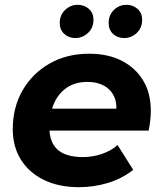

<svg xmlns="http://www.w3.org/2000/svg" viewBox="-20 -769 673 797"><path d="M308 8Q224 8 162.5 -22Q101 -52 67 -106Q33 -160 33 -233Q33 -323 73.5 -393.5Q114 -464 185.5 -505Q257 -546 350 -546Q429 -546 486 -516.5Q543 -487 574.5 -434.5Q606 -382 606 -309Q606 -288 603.5 -267Q601 -246 597 -227H152L168 -318H524L460 -290Q468 -335 455 -365.5Q442 -396 413 -412.5Q384 -429 343 -429Q292 -429 256.5 -404.5Q221 -380 203 -337Q185 -294 185 -240Q185 -178 219.5 -147.5Q254 -117 324 -117Q365 -117 403 -130Q441 -143 468 -167L533 -64Q486 -27 427.5 -9.5Q369 8 308 8ZM496 -611Q468 -611 449.5 -628Q431 -645 431 -673Q431 -707 453 -728Q475 -749 505 -749Q532 -749 551 -732Q570 -715 570 -687Q570 -653 547.5 -632Q525 -611 496 -611ZM293 -611Q266 -611 247 -628Q228 -645 228 -673Q228 -707 250.5 -728Q273 -749 302 -749Q330 -749 349 -732Q368 -715 368 -687Q368 -653 345 -632Q322 -611 293 -611Z"/></svg>

Font: MOST Montserrat
Style: Bold Italic
Weight: 700
Italic angle: -11.3°
Designer: Julieta Ulanovsky
Foundry: Julieta Ulanovsky
Version: Version 8.000;March 11, 2024;FontCreator 15.0.0.2926 64-bit